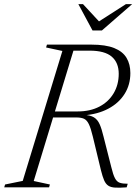

<svg xmlns="http://www.w3.org/2000/svg" viewBox="-45 -886 657 908"><path d="M322.5 -359Q381.5 -359 425 -381.8Q468.5 -404.5 492.5 -445Q516.5 -485.5 516.5 -537Q516.5 -589.5 483.5 -618Q450.5 -646.5 378.5 -646.5H255L258 -675H387Q454.5 -675 495 -658.8Q535.5 -642.5 553.5 -612.2Q571.5 -582 571.5 -540.5Q571.5 -485 544.2 -441.8Q517 -398.5 467.2 -372Q417.5 -345.5 350.5 -340.5V-343Q382 -341.5 399.2 -331Q416.5 -320.5 426.2 -298.5Q436 -276.5 444.5 -240.5L481.5 -95Q490 -59.5 498.8 -43Q507.5 -26.5 521.2 -21.8Q535 -17 559 -17L554 0Q520 2.5 499.5 1.2Q479 0 467 -8Q455 -16 447.5 -33.2Q440 -50.5 432.5 -80.5L394 -240Q384.5 -280 375 -299.2Q365.5 -318.5 352 -324.5Q338.5 -330.5 316 -330.5H163.5L170 -359ZM114.5 -30 191 -13.5 187 0H-25L-21 -13.5L62.5 -30.5L250 -645L173 -661.5L177 -675H311ZM580 -866.5 437 -742H392.5L325.5 -866.5H347.5L429.5 -778H412.5L550.5 -866.5Z"/></svg>

Font: Newsreader 24pt Light
Style: Italic
Weight: 300
Italic angle: -17°
Designer: Hugues Gentile
Foundry: Production Type
Version: Version 1.003